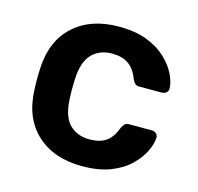

<svg xmlns="http://www.w3.org/2000/svg" viewBox="-85 -619 740 718"><g transform="rotate(15 285.5 -260.0)"><path d="M291 10Q182 10 116 -50.5Q50 -111 46 -220Q45 -235 45 -259.5Q45 -284 46 -300Q50 -409 116 -469.5Q182 -530 291 -530Q355 -530 400 -512.5Q445 -495 474 -467.5Q503 -440 517.5 -410.5Q532 -381 533 -357Q534 -346 526.5 -339.5Q519 -333 509 -333H421Q411 -333 405.5 -338Q400 -343 395 -353Q380 -393 355 -409.5Q330 -426 293 -426Q243 -426 213.5 -394.5Q184 -363 182 -295Q180 -256 182 -225Q184 -156 213.5 -125Q243 -94 293 -94Q332 -94 356 -110.5Q380 -127 395 -167Q400 -177 405.5 -182Q411 -187 421 -187H509Q519 -187 526.5 -180.5Q534 -174 533 -163Q532 -141 518 -111.5Q504 -82 475.5 -54Q447 -26 401.5 -8Q356 10 291 10Z"/></g></svg>

Font: Rubik Medium
Style: Regular
Weight: 500
Designer: Hubert and Fischer
Foundry: Hubert and Fischer
Version: Version 2.300; ttfautohint (v1.8.4.7-5d5b);gftools[0.9.30]